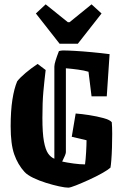

<svg xmlns="http://www.w3.org/2000/svg" viewBox="-20 -852 579 883"><path d="M190 -530Q184 -480 179.5 -431Q175 -382 175 -310Q175 -240 182 -202Q189 -164 201 -146.5Q213 -129 230 -122V-546Q230 -556 236 -575Q242 -594 251 -617Q255 -618 259.5 -619Q264 -620 269 -620Q289 -620 324.5 -618Q360 -616 402.5 -612Q445 -608 484 -603L471 -409H401L387 -522Q368 -528 338 -532Q308 -536 283 -538V-152Q283 -147 278.5 -136Q274 -125 266 -109Q289 -104 318.5 -100Q348 -96 371 -96Q374 -117 376 -151.5Q378 -186 378 -207L310 -223L328 -330Q356 -328 391 -322.5Q426 -317 455.5 -309Q485 -301 494 -290Q496 -268 496 -236.5Q496 -205 495 -173Q494 -141 492 -116Q490 -91 488 -81Q477 -71 449.5 -55.5Q422 -40 389 -25Q356 -10 329.5 0.5Q303 11 294 11Q280 11 252 5Q224 -1 192 -11Q160 -21 133 -34Q106 -47 93 -61Q62 -95 45.5 -142Q29 -189 29 -271Q29 -342 37 -393.5Q45 -445 59 -478Q72 -495 97.5 -516.5Q123 -538 153 -558ZM254 -651 145 -790 190 -832 292 -750H300L401 -832L447 -790L338 -651Z"/></svg>

Font: Grenze Gotisch
Style: Bold
Weight: 700
Designer: Renata Polastri
Foundry: Omnibus-Type
Version: Version 1.001